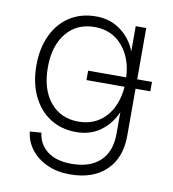

<svg xmlns="http://www.w3.org/2000/svg" viewBox="-80 -612 759 844"><g transform="rotate(10 300.0 -190.0)"><path d="M287 162Q231 162 186.5 142Q142 122 114.5 87Q87 52 82 7L133 3Q139 54 178.5 84.5Q218 115 287 115Q369 115 414 72.5Q459 30 459 -49V-146Q436 -92 390.5 -59Q345 -26 283 -26Q216 -26 166 -58Q116 -90 88 -148.5Q60 -207 60 -285Q60 -362 87.5 -420Q115 -478 165 -510Q215 -542 282 -542Q346 -542 393 -506.5Q440 -471 460 -417V-530H507V-301H573V-259H507V-49Q507 50 448.5 106Q390 162 287 162ZM284 -73Q358 -73 404.5 -123Q451 -173 458 -259H288V-301H458Q454 -387 407 -441Q360 -495 284 -495Q204 -495 157.5 -438Q111 -381 111 -285Q111 -187 158 -130Q205 -73 284 -73Z"/></g></svg>

Font: Geist Mono UltraLight
Style: Regular
Weight: 200
Monospace: yes
Designer: Basement.studio, Andrés Briganti, Mateo Zaragoza
Foundry: Basement.studio, Vercel, Andrés Briganti, Guido Ferreyra, Mateo Zaragoza
Version: Version 1.400; ttfautohint (v1.8.4.7-5d5b)